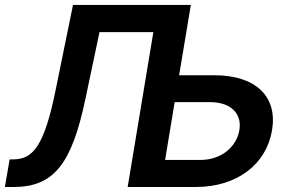

<svg xmlns="http://www.w3.org/2000/svg" viewBox="-27 -747 1158 767"><path d="M-7.5 0H27C188.6 0 259.9 -92.3 314.6 -353.7L370.4 -618.6H585.6L483 0H755C922.2 0 1037.6 -92.7 1059.7 -226.6C1082.4 -360.1 996.4 -446.4 829.2 -446.4H688.6L735.4 -727.3H264.6L196.7 -394.5C150.2 -160.2 103.3 -112.9 30.5 -110.4L11.4 -110.1ZM632.5 -108 670.8 -339.1H811.1C899.5 -339.1 939.6 -289.4 929.3 -228C919.4 -164.1 861.2 -108 772.7 -108Z"/></svg>

Font: Margiela Sans Semi Bold
Style: Italic
Weight: 600
Italic angle: -9.39999°
Designer: Stefan Endress, Andreas Faust
Version: Version 1.100;FEAKit 1.0